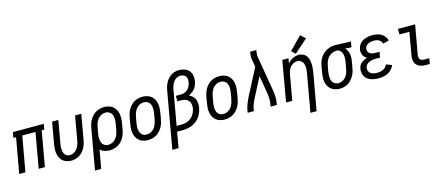

<svg xmlns="http://www.w3.org/2000/svg" viewBox="-57 -1493 5615 2417"><g transform="rotate(-15 2750.0 -284.0)"><path d="M18 0 100 -458H65L78 -530H480L468 -458H434L353 0H272L353 -458H181L99 0Z M697 8Q662 8 629 -4.5Q596 -17 574 -42.5Q552 -68 542 -100.5Q532 -133 532 -169Q532 -205 538 -241L589 -530H670L617 -229Q612 -201 612 -173.5Q612 -146 620 -121Q628 -96 649 -80Q670 -64 698 -64Q724 -64 749 -77Q774 -90 791 -112.5Q808 -135 817.5 -160Q827 -185 832 -211L888 -530H969L911 -199Q904 -160 888 -122.5Q872 -85 842.5 -54Q813 -23 774 -7.5Q735 8 697 8Z M951 205 1030 -241 1046 -331Q1053 -371 1070 -408.5Q1087 -446 1117.5 -477Q1148 -508 1187.5 -523Q1227 -538 1268 -538Q1304 -538 1337.5 -526Q1371 -514 1394.5 -489Q1418 -464 1429 -431Q1440 -398 1440.5 -361.5Q1441 -325 1435 -289L1419 -199Q1412 -159 1395 -121Q1378 -83 1347 -52Q1316 -21 1276 -6.5Q1236 8 1197 8Q1161 8 1127 -4Q1097 -14 1075 -36L1032 205ZM1198 -64Q1225 -64 1251 -76Q1277 -88 1296 -110.5Q1315 -133 1325 -159Q1335 -185 1340 -211L1356 -301Q1361 -329 1360.5 -357.5Q1360 -386 1350.5 -411Q1341 -436 1318 -451Q1295 -466 1267 -466Q1240 -466 1214 -454Q1188 -442 1169 -419.5Q1150 -397 1140 -371Q1130 -345 1125 -319L1109 -229Q1104 -201 1104.5 -172.5Q1105 -144 1114.5 -119Q1124 -94 1147 -79Q1170 -64 1198 -64Z M1697 8Q1656 8 1619 -7Q1582 -22 1559.5 -53.5Q1537 -85 1529 -124Q1521 -163 1525.5 -204.5Q1530 -246 1538 -288Q1544 -323 1552.5 -359Q1561 -395 1580 -428.5Q1599 -462 1628.5 -488Q1658 -514 1694 -526Q1730 -538 1768 -538Q1808 -538 1845.5 -523Q1883 -508 1905.5 -476.5Q1928 -445 1936 -406Q1944 -367 1939 -325.5Q1934 -284 1927 -242Q1921 -207 1912.5 -171Q1904 -135 1884.5 -101.5Q1865 -68 1835.5 -42Q1806 -16 1769.5 -4Q1733 8 1697 8ZM1698 -64Q1730 -64 1760.5 -81.5Q1791 -99 1809 -128.5Q1827 -158 1834.5 -189.5Q1842 -221 1848 -252L1849 -257L1850 -266L1852 -275L1853 -284L1857 -307Q1861 -335 1860 -362Q1859 -389 1849 -413.5Q1839 -438 1816.5 -452Q1794 -466 1767 -466Q1734 -466 1704 -448.5Q1674 -431 1655.5 -401.5Q1637 -372 1630 -340.5Q1623 -309 1617 -278Q1612 -250 1608 -222.5Q1604 -195 1605 -168Q1606 -141 1616 -116.5Q1626 -92 1648 -78Q1670 -64 1698 -64Z M1959 205 2090 -536Q2096 -567 2106.5 -597Q2117 -627 2135.5 -654.5Q2154 -682 2180 -703Q2206 -724 2237 -733.5Q2268 -743 2298 -743Q2335 -743 2370 -731Q2405 -719 2428 -692Q2451 -665 2457.5 -628Q2464 -591 2457 -553Q2451 -519 2433 -485.5Q2415 -452 2383 -429Q2361 -412 2337 -402Q2363 -391 2383 -372Q2412 -344 2421 -303Q2430 -262 2422 -219Q2414 -174 2391.5 -131.5Q2369 -89 2330 -58Q2291 -27 2246 -13.5Q2201 0 2156 0H2076L2040 205ZM2089 -72H2156Q2188 -72 2220.5 -82Q2253 -92 2280 -115Q2307 -138 2322.5 -168.5Q2338 -199 2344 -232Q2348 -259 2344 -285.5Q2340 -312 2323.5 -331.5Q2307 -351 2282 -359.5Q2257 -368 2230 -368H2178V-440H2246Q2278 -440 2308 -456.5Q2338 -473 2355 -502.5Q2372 -532 2378 -564Q2383 -591 2376.5 -617Q2370 -643 2347 -657Q2324 -671 2297 -671Q2272 -671 2247.5 -657.5Q2223 -644 2207 -621.5Q2191 -599 2182 -574Q2173 -549 2169 -524Z M2697 8Q2656 8 2619 -7Q2582 -22 2559.5 -53.5Q2537 -85 2529 -124Q2521 -163 2525.5 -204.5Q2530 -246 2538 -288Q2544 -323 2552.5 -359Q2561 -395 2580 -428.5Q2599 -462 2628.5 -488Q2658 -514 2694 -526Q2730 -538 2768 -538Q2808 -538 2845.5 -523Q2883 -508 2905.5 -476.5Q2928 -445 2936 -406Q2944 -367 2939 -325.5Q2934 -284 2927 -242Q2921 -207 2912.5 -171Q2904 -135 2884.5 -101.5Q2865 -68 2835.5 -42Q2806 -16 2769.5 -4Q2733 8 2697 8ZM2698 -64Q2730 -64 2760.5 -81.5Q2791 -99 2809 -128.5Q2827 -158 2834.5 -189.5Q2842 -221 2848 -252L2849 -257L2850 -266L2852 -275L2853 -284L2857 -307Q2861 -335 2860 -362Q2859 -389 2849 -413.5Q2839 -438 2816.5 -452Q2794 -466 2767 -466Q2734 -466 2704 -448.5Q2674 -431 2655.5 -401.5Q2637 -372 2630 -340.5Q2623 -309 2617 -278Q2612 -250 2608 -222.5Q2604 -195 2605 -168Q2606 -141 2616 -116.5Q2626 -92 2648 -78Q2670 -64 2698 -64Z M2996 0 3002 -37Q3007 -66 3017.5 -94Q3028 -122 3040 -150Q3052 -178 3066 -205L3238 -535L3220 -639Q3214 -674 3223 -728L3225 -735H3306L3304 -728Q3295 -673 3299 -651L3376 -195Q3393 -96 3382 -37L3376 0H3295L3301 -37Q3312 -97 3297 -183L3259 -407L3137 -172Q3092 -86 3083 -37L3077 0Z M3759 205 3848 -301Q3853 -329 3853 -356.5Q3853 -384 3844.5 -409Q3836 -434 3815 -450Q3794 -466 3766 -466Q3733 -466 3702.5 -446Q3672 -426 3657 -395Q3642 -367 3636 -337L3635 -331V-329L3577 0H3496L3589 -530H3670L3658 -464Q3663 -469 3667 -475Q3694 -505 3730 -521.5Q3766 -538 3804 -538Q3837 -538 3865.5 -523Q3894 -508 3909 -480.5Q3924 -453 3929.5 -421Q3935 -389 3933.5 -355.5Q3932 -322 3927 -289L3839 205ZM3774 -561 3724 -608 3886 -773 3947 -715Z M4197 8Q4156 8 4119 -7.5Q4082 -23 4059.5 -54Q4037 -85 4029 -124.5Q4021 -164 4026 -205.5Q4031 -247 4038 -288Q4044 -325 4053 -361.5Q4062 -398 4083.5 -432Q4105 -466 4137 -491Q4169 -516 4206 -527Q4243 -538 4281 -538H4282L4484 -530L4471 -458L4389 -463Q4395 -457 4400 -451Q4422 -424 4430.5 -389.5Q4439 -355 4434.5 -318Q4430 -281 4423 -244Q4417 -208 4409 -172.5Q4401 -137 4382 -103.5Q4363 -70 4334 -43Q4305 -16 4268.5 -4Q4232 8 4197 8ZM4198 -64Q4229 -64 4259 -82Q4289 -100 4306.5 -129Q4324 -158 4331 -189Q4338 -220 4343 -252Q4347 -273 4351 -295L4353 -305Q4357 -332 4356.5 -358.5Q4356 -385 4348.5 -409.5Q4341 -434 4321 -450Q4302 -465 4277 -466Q4245 -465 4215 -451Q4183 -435 4161 -406Q4139 -377 4131 -344Q4123 -311 4117 -279L4115 -270Q4112 -251 4109 -233L4108 -223Q4104 -196 4105 -168.5Q4106 -141 4116 -117Q4126 -93 4148.5 -78.5Q4171 -64 4198 -64Z M4702 8Q4662 8 4624 -1Q4586 -10 4556.5 -33Q4527 -56 4515 -93.5Q4503 -131 4510 -170Q4514 -193 4526.5 -214Q4539 -235 4559.5 -248.5Q4580 -262 4602 -271Q4614 -276 4627 -280Q4616 -285 4607 -292Q4582 -312 4572 -343.5Q4562 -375 4568 -409Q4573 -439 4593 -467Q4613 -495 4642.5 -510.5Q4672 -526 4703 -532Q4734 -538 4765 -538Q4806 -538 4844.5 -526Q4883 -514 4910 -486Q4937 -458 4947 -420L4870 -399Q4865 -420 4849 -436.5Q4833 -453 4810.5 -459.5Q4788 -466 4765 -466Q4747 -466 4729 -463Q4711 -460 4693 -452.5Q4675 -445 4662.5 -429.5Q4650 -414 4646 -396Q4642 -371 4654.5 -349Q4667 -327 4691 -319.5Q4715 -312 4741 -312H4798L4788 -258L4785 -240H4728Q4707 -240 4686 -236.5Q4665 -233 4644 -224.5Q4623 -216 4607.5 -198.5Q4592 -181 4589 -160Q4585 -138 4593 -117.5Q4601 -97 4618.5 -85Q4636 -73 4657.5 -68.5Q4679 -64 4702 -64Q4802 -64 4834 -138L4908 -110Q4892 -71 4857.5 -41.5Q4823 -12 4782.5 -2Q4742 8 4702 8Z M5311 0Q5279 0 5248.5 -10Q5218 -20 5198 -43Q5178 -66 5173 -97.5Q5168 -129 5174 -161L5226 -458H5096V-530H5320L5252 -149Q5249 -129 5253.5 -110Q5258 -91 5275 -81.5Q5292 -72 5311 -72H5382L5369 0Z"/></g></svg>

Font: Iosevka SS08
Style: Italic
Weight: 400
Italic angle: -10°
Monospace: yes
Designer: Belleve Invis
Foundry: Belleve Invis
Version: 2.1.0; ttfautohint (v1.8.2)